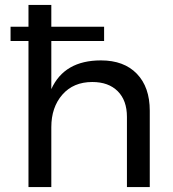

<svg xmlns="http://www.w3.org/2000/svg" viewBox="-20 -762 705 782"><path d="M391 -516Q485 -516 537.5 -461.5Q590 -407 590 -311V0H497V-286Q497 -353 459.5 -390.5Q422 -428 356 -428Q279 -428 234 -376.5Q189 -325 189 -244V0H96V-595H23V-653H96V-742H189V-653H404V-595H189V-399Q242 -516 391 -516Z"/></svg>

Font: Montserrat arm
Style: Regular
Weight: 400
Designer: Julieta Ulanovsky
Foundry: Julieta Ulanovsky
Version: Version 6.000;PS 006.000;hotconv 1.0.88;makeotf.lib2.5.64775